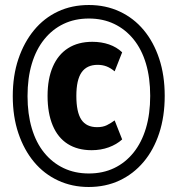

<svg xmlns="http://www.w3.org/2000/svg" viewBox="-20 -736 710 767"><path d="M334 11Q268 11 212 -15Q156 -41 116 -89Q76 -137 53.5 -203.5Q31 -270 31 -352Q31 -434 53.5 -500.5Q76 -567 116 -615.5Q156 -664 211.5 -690Q267 -716 335 -716Q402 -716 458 -690Q514 -664 554 -616Q594 -568 616 -501.5Q638 -435 638 -353Q638 -271 616 -204Q594 -137 553.5 -89Q513 -41 457.5 -15Q402 11 334 11ZM346 -136Q290 -136 250.5 -161Q211 -186 190.5 -235Q170 -284 170 -353Q170 -421 191 -469.5Q212 -518 252 -543.5Q292 -569 349 -569Q385 -569 415.5 -558.5Q446 -548 468 -527L438 -451Q421 -465 405 -471Q389 -477 370 -477Q327 -477 306 -447Q285 -417 285 -353Q285 -288 305 -258Q325 -228 368 -228Q391 -228 407 -236Q423 -244 438 -255L468 -179Q446 -159 414.5 -147.5Q383 -136 346 -136ZM335 -43Q391 -43 436 -64.5Q481 -86 513.5 -126.5Q546 -167 563 -224Q580 -281 580 -353Q580 -425 563 -482Q546 -539 513.5 -579Q481 -619 436 -640.5Q391 -662 335 -662Q279 -662 234 -640.5Q189 -619 156.5 -578.5Q124 -538 107 -481Q90 -424 90 -352Q90 -281 107 -223.5Q124 -166 156.5 -126Q189 -86 234 -64.5Q279 -43 335 -43Z"/></svg>

Font: Nunito Sans 7pt Condensed ExtraBold
Style: Regular
Weight: 800
Width: 3
Designer: Vernon Adams
Foundry: Vernon Adams
Version: Version 3.101;gftools[0.9.27]